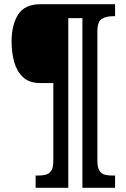

<svg xmlns="http://www.w3.org/2000/svg" viewBox="-20 -780 600 911"><path d="M149 111V53H160Q180 53 196.5 49Q213 45 223 30Q233 15 233 -17V-386H171Q119 -386 89.5 -413.5Q60 -441 47.5 -485.5Q35 -530 35 -582Q35 -662 66 -711Q97 -760 173 -760H526V-703H514Q485 -703 463.5 -690.5Q442 -678 442 -631V-17Q442 15 452 30Q462 45 478 49Q494 53 514 53H526V111H371V-694H304V111Z"/></svg>

Font: Noto Serif Lao Condensed Black
Style: Regular
Weight: 900
Width: 3
Designer: Monotype Design Team
Foundry: Monotype Imaging Inc.
Version: Version 2.003; ttfautohint (v1.8.4.7-5d5b)